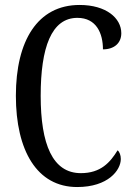

<svg xmlns="http://www.w3.org/2000/svg" viewBox="-20 -744 538 774"><path d="M291 10C416 10 467 -58 467 -103C467 -118 462 -132 454 -138C424 -89 386 -46 306 -46C192 -46 144 -162 144 -358C144 -552 187 -672 292 -672C369 -672 395 -609 395 -545C440 -545 469 -570 469 -610C469 -671 408 -724 301 -724C131 -724 44 -579 44 -358C44 -137 129 10 291 10Z"/></svg>

Font: Noto Serif Lao ExtCond
Style: Regular
Weight: 400
Width: 2
Designer: Monotype Design Team
Foundry: Monotype Imaging Inc.
Version: Version 2.004